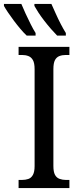

<svg xmlns="http://www.w3.org/2000/svg" viewBox="-63 -951 401 971"><path d="M31 0V-41H48Q66 -41 80.5 -46Q95 -51 103.5 -66.5Q112 -82 112 -111V-601Q112 -632 103.5 -647Q95 -662 80.5 -667.5Q66 -673 48 -673H31V-714H288V-673H270Q252 -673 237.5 -667.5Q223 -662 215 -647Q207 -632 207 -601V-112Q207 -82 215 -67Q223 -52 238 -46.5Q253 -41 270 -41H288V0ZM226 -771Q212 -785 195 -804.5Q178 -824 161 -846Q144 -868 131 -888Q118 -908 111 -921V-931H197Q207 -909 219 -882Q231 -855 244.5 -829Q258 -803 270 -784V-771ZM72 -771Q57 -785 40.5 -804.5Q24 -824 7.5 -846Q-9 -868 -22.5 -888Q-36 -908 -43 -921V-931H45Q54 -909 66.5 -882Q79 -855 92 -829Q105 -803 117 -784V-771Z"/></svg>

Font: Noto Serif Condensed
Style: Regular
Weight: 400
Width: 3
Designer: Monotype Design Team
Foundry: Monotype Imaging Inc.
Version: Version 2.015